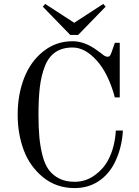

<svg xmlns="http://www.w3.org/2000/svg" viewBox="-20 -940 710 978"><path d="M198 -906 210 -920 358 -824 506 -920 518 -906 378 -762H338ZM350 -730Q411 -730 474 -684Q490 -673 500 -665Q515 -651 528 -651Q536 -651 539.5 -655.5Q543 -660 548 -673L565 -722H590V-444H565Q532 -566 472.5 -632Q413 -698 350 -698Q297 -698 262 -674Q227 -650 208.5 -602.5Q190 -555 183 -496.5Q176 -438 176 -356Q176 -290 180.5 -241.5Q185 -193 196.5 -148Q208 -103 228.5 -75Q249 -47 282 -30.5Q315 -14 360 -14Q415 -14 460 -45.5Q505 -77 530 -123Q565 -188 570 -275H606Q601 -184 563 -109Q532 -49 480 -15.5Q428 18 360 18Q267 18 199.5 -37Q132 -92 101 -175Q70 -258 70 -356Q70 -457 102.5 -541.5Q135 -626 200 -678Q265 -730 350 -730Z"/></svg>

Font: Old Standard TT
Style: Regular
Weight: 400
Designer: Alexey Kryukov <alexios@thessalonica.org.ru>
Version: Version 1.0